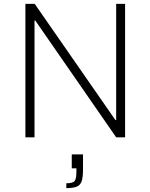

<svg xmlns="http://www.w3.org/2000/svg" viewBox="-20 -708 776 990"><path d="M111 0V-688H159L575 -89H579V-688H625V0H579L162 -602H158V0ZM322 262V237Q356 237 365 225Q374 213 374 177V160H350V88H408V165Q408 204 401.5 225Q395 246 376.5 254Q358 262 322 262Z"/></svg>

Font: Saira ExtraLight
Style: Regular
Weight: 200
Designer: Hector Gatti with collaboration of the Omnibus-Type team
Foundry: Omnibus-Type
Version: Version 1.100; ttfautohint (v1.8.3)